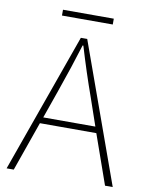

<svg xmlns="http://www.w3.org/2000/svg" viewBox="-93 -918 759 985"><g transform="rotate(10 286.5 -426.0)"><path d="M418.9 -851.6V-821.3H154.3V-851.6ZM150.4 -290H421.9L372.1 -434.6Q329.1 -554.7 289.1 -688.5H285.2Q250 -573.2 201.2 -434.6ZM523.4 0 432.6 -257.8H138.7L47.9 0H10.7L269.5 -725.6H302.7L563.5 0Z"/></g></svg>

Font: Gen Shin Gothic ExtraLight
Style: Regular
Weight: 100
Designer: [Source Han Sans]
Ryoko NISHIZUKA  (kana & ideographs); Paul D. Hunt (Latin, Greek & Cyrillic); Wenlong ZHANG  (bopomofo
Version: Version 1.002.20150607